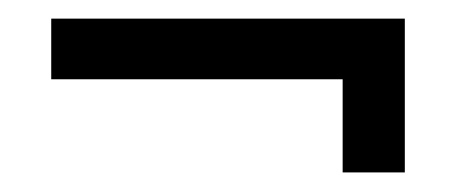

<svg xmlns="http://www.w3.org/2000/svg" viewBox="-20 -295 480 202"><path d="M340.5 -113.6H405.9V-275.4H33.9V-211.6H340.5Z"/></svg>

Font: Anybody Thin
Style: Regular
Weight: 100
Designer: Tyler Finck
Foundry: Etcetera Type Company
Version: Version 1.114;gftools[0.9.25]